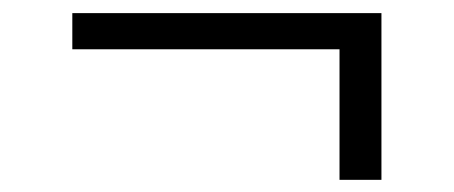

<svg xmlns="http://www.w3.org/2000/svg" viewBox="-20 -330 709 300"><path d="M576 -309.5V-49H510.5V-253H93V-309.5Z"/></svg>

Font: Merriweather 72pt Medium
Style: Regular
Weight: 500
Version: Version 2.100